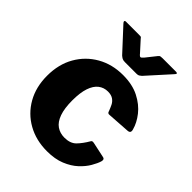

<svg xmlns="http://www.w3.org/2000/svg" viewBox="-214 -857 980 980"><g transform="rotate(45 276.5 -366.5)"><path d="M298 -540Q366 -540 414 -515.5Q462 -491 491 -454Q520 -417 530 -379Q537 -356 514 -355L393 -347Q380 -345 377 -359Q371 -375 363.5 -390.5Q356 -406 341.5 -416Q327 -426 303 -426Q274 -426 252 -409Q230 -392 218 -356.5Q206 -321 206 -265Q206 -208 219 -171.5Q232 -135 256 -118.5Q280 -102 312 -102Q354 -102 376.5 -125Q399 -148 420 -184Q422 -188 426 -189.5Q430 -191 439 -189L523 -171Q536 -168 531 -150Q525 -130 509 -102.5Q493 -75 465.5 -49.5Q438 -24 396.5 -7Q355 10 298 10Q219 10 157.5 -24.5Q96 -59 61 -120.5Q26 -182 26 -263Q26 -346 61.5 -408Q97 -470 158.5 -505Q220 -540 298 -540ZM355 -734Q360 -741 366 -742Q372 -743 380 -743H477Q495 -743 478 -726L369 -605Q364 -601 358.5 -597Q353 -593 343 -593H258Q245 -593 238 -597Q231 -601 224 -607L114 -726Q107 -733 107.5 -738Q108 -743 116 -743H207Q216 -743 221 -742.5Q226 -742 231 -734L280 -680Q291 -666 296.5 -667Q302 -668 312 -680Z"/></g></svg>

Font: Libre Franklin ExtraBold
Style: Regular
Weight: 800
Designer: Pablo Impallari, Rodrigo Fuenzalida, Nhung Nguyen
Foundry: Impallari Type
Version: Version 3.000